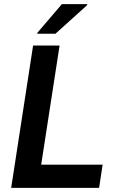

<svg xmlns="http://www.w3.org/2000/svg" viewBox="-20 -908 579 928"><path d="M34 0ZM34 0 140 -688H268L179 -112H476L459 0ZM160 -745ZM160 -745 161 -750 279 -888H402L401 -883L248 -745Z"/></svg>

Font: Azeri Sans SemiBold
Style: Italic
Weight: 600
Designer: Hector Gatti & Omnibus-Type (original fonts) / Cristiano Sobral (main changes and remastering)
Foundry: Omnibus-Type
Version: Version 0.07;August 21, 2020;FontCreator 13.0.0.2681 64-bit;